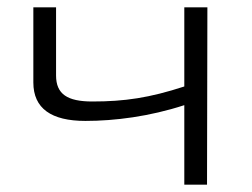

<svg xmlns="http://www.w3.org/2000/svg" viewBox="-20 -504 689 524"><path d="M546 -484H483V-268C388 -237 320 -227 232 -227C164 -227 133 -247 133 -298V-484H71V-279C71 -208 120 -174 213 -174C293 -174 388 -186 483 -217V0H545Z"/></svg>

Font: Exo 2 Light Expanded
Style: Regular
Weight: 300
Width: 7
Designer: Natanael Gama
Version: Version 1.001;PS 001.001;hotconv 1.0.70;makeotf.lib2.5.58329